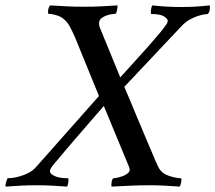

<svg xmlns="http://www.w3.org/2000/svg" viewBox="-80 -688 798 712"><path d="M231 -663Q266 -663 296.5 -664.5Q327 -666 356 -668Q356 -666 355.5 -661Q355 -656 354 -650.5Q353 -645 351.5 -641Q350 -637 348 -637Q343 -637 334 -635.5Q325 -634 315 -630.5Q305 -627 297.5 -621.5Q290 -616 288 -607Q285 -596 293 -579L366 -401Q391 -429 418 -458.5Q445 -488 468.5 -514.5Q492 -541 510 -562.5Q528 -584 535 -595Q537 -597 539.5 -601.5Q542 -606 542 -611Q542 -618 528.5 -627Q515 -636 481 -636Q480 -636 479.5 -640Q479 -644 479.5 -649.5Q480 -655 481.5 -660Q483 -665 485 -668Q539 -662 591 -662Q628 -662 654 -664Q680 -666 698 -668Q699 -661 697.5 -651Q696 -641 690 -636Q687 -636 677 -634.5Q667 -633 653 -628.5Q639 -624 623 -615Q607 -606 593 -591L381 -366Q390 -346 402 -316.5Q414 -287 427.5 -255Q441 -223 454.5 -191Q468 -159 479 -133Q490 -107 497.5 -89.5Q505 -72 507 -69Q518 -46 545 -36.5Q572 -27 592 -27Q594 -22 591.5 -10.5Q589 1 586 4Q558 2 531.5 0.5Q505 -1 476 -1Q437 -1 405.5 0.5Q374 2 334 4Q333 2 333 -3Q333 -8 334 -13.5Q335 -19 337 -23Q339 -27 341 -27Q345 -27 354.5 -29Q364 -31 374 -34.5Q384 -38 392 -44Q400 -50 401 -57Q401 -62 399 -68L305 -295Q284 -271 255 -237.5Q226 -204 197.5 -171Q169 -138 146 -110.5Q123 -83 113 -71Q111 -67 108 -62.5Q105 -58 105 -53Q105 -44 122 -35.5Q139 -27 173 -27Q175 -22 173 -10.5Q171 1 169 4Q144 2 114.5 0.5Q85 -1 59 -1Q22 -1 -4 0.5Q-30 2 -59 4Q-60 2 -59.5 -2.5Q-59 -7 -57.5 -12Q-56 -17 -54.5 -21.5Q-53 -26 -52 -27Q-49 -27 -37 -28Q-25 -29 -8.5 -33.5Q8 -38 25 -46.5Q42 -55 55 -70L287 -332L198 -550Q187 -575 177.5 -592Q168 -609 153 -620Q143 -628 125.5 -632.5Q108 -637 100 -637Q98 -637 98 -641Q98 -645 98.5 -650Q99 -655 101 -660Q103 -665 106 -668Q141 -666 168.5 -664.5Q196 -663 231 -663Z"/></svg>

Font: Vermiglione Medium
Style: Italic
Weight: 500
Italic angle: -11°
Version: Version 1.000